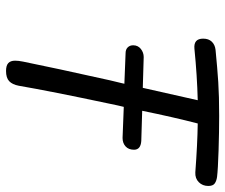

<svg xmlns="http://www.w3.org/2000/svg" viewBox="-75 -661 746 636"><g transform="rotate(90 298.0 -343.0)"><path d="M596 -660Q596 -641 583.5 -628.5Q571 -616 551 -617Q457 -624 389 -625Q368 -544 347 -441L447 -438Q476 -436 476 -414Q476 -396 465 -386Q454 -376 437 -376L334 -380Q332 -372 329.5 -361Q327 -350 324 -335Q282 -137 264 -32Q260 -11 249 -0.5Q238 10 215 10Q197 10 189 2.5Q181 -5 181 -20Q181 -31 184 -46Q205 -150 246 -334Q260 -391 257 -382L156 -386Q144 -386 137 -393Q130 -400 130 -411Q130 -427 142 -436.5Q154 -446 169 -446L271 -443L312 -625Q231 -623 141 -614Q108 -611 108 -643Q108 -661 118 -671.5Q128 -682 145 -684Q206 -690 252 -693Q298 -696 364 -696Q416 -696 479 -694Q542 -692 566 -689Q580 -687 588 -681Q596 -675 596 -660Z"/></g></svg>

Font: Mali
Style: Italic
Weight: 400
Italic angle: -10°
Version: Version 1.000; ttfautohint (v1.6)